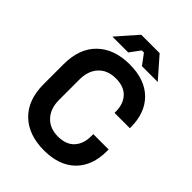

<svg xmlns="http://www.w3.org/2000/svg" viewBox="-253 -1012 1150 1150"><g transform="rotate(45 322.0 -437.0)"><path d="M332 14Q201 14 125.5 -59Q50 -132 50 -266V-434Q50 -568 125.5 -641Q201 -714 332 -714Q460 -714 531 -644Q602 -574 602 -450V-444H472V-454Q472 -519 436.5 -557.5Q401 -596 332 -596Q262 -596 222 -553Q182 -510 182 -436V-264Q182 -191 222.5 -147.5Q263 -104 332 -104Q401 -104 436.5 -143Q472 -182 472 -246V-264H602V-250Q602 -126 531 -56Q460 14 332 14ZM274 -758H140L254 -888H410L524 -758H390L341 -824H323Z"/></g></svg>

Font: Rootstock Sans Headline
Style: Bold
Weight: 700
Designer: Florian Karsten
Foundry: Florian Karsten
Version: Version 2.000;FEAKit 1.0